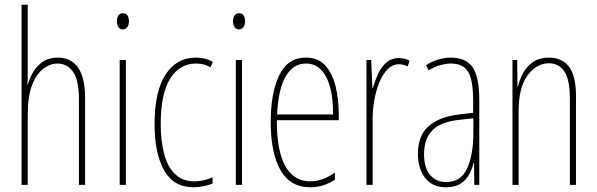

<svg xmlns="http://www.w3.org/2000/svg" viewBox="-20 -780 2519 810"><path d="M97 -492Q97 -469 97 -455Q97 -441 95 -424H97Q105 -450 120 -476Q135 -502 160.5 -519.5Q186 -537 224 -537Q280 -537 309.5 -494.5Q339 -452 339 -366V0H313V-360Q313 -444 287.5 -478Q262 -512 223 -512Q191 -512 162 -489.5Q133 -467 115 -420Q97 -373 97 -298V0H71V-760H97Z M499 -724Q513 -724 518.5 -713.5Q524 -703 524 -691Q524 -675 517 -665.5Q510 -656 498 -656Q485 -656 479 -666.5Q473 -677 473 -690Q473 -702 478.5 -713Q484 -724 499 -724ZM511 -527V0H485V-527Z M797 10Q712 10 672 -62Q632 -134 632 -256Q632 -394 678.5 -465.5Q725 -537 806 -537Q847 -537 878 -519L868 -496Q842 -512 807 -512Q738 -512 698 -448.5Q658 -385 658 -257Q658 -186 672.5 -131Q687 -76 718.5 -45.5Q750 -15 800 -15Q838 -15 877 -32V-6Q861 1 839 5.5Q817 10 797 10Z M989 -724Q1003 -724 1008.5 -713.5Q1014 -703 1014 -691Q1014 -675 1007 -665.5Q1000 -656 988 -656Q975 -656 969 -666.5Q963 -677 963 -690Q963 -702 968.5 -713Q974 -724 989 -724ZM1001 -527V0H975V-527Z M1270 -537Q1323 -537 1353 -503Q1383 -469 1396 -415Q1409 -361 1409 -301V-273H1148Q1147 -148 1182.5 -81.5Q1218 -15 1289 -15Q1341 -15 1393 -52V-22Q1372 -8 1346 1Q1320 10 1289 10Q1203 10 1162.5 -63.5Q1122 -137 1122 -264Q1122 -388 1158 -462.5Q1194 -537 1270 -537ZM1270 -512Q1218 -512 1186 -459Q1154 -406 1149 -297H1385Q1386 -356 1374.5 -404.5Q1363 -453 1337.5 -482.5Q1312 -512 1270 -512Z M1663 -535Q1673 -535 1685.5 -532.5Q1698 -530 1708 -524L1700 -500Q1694 -503 1684 -506Q1674 -509 1663 -509Q1636 -509 1615 -487.5Q1594 -466 1580 -431.5Q1566 -397 1559 -356.5Q1552 -316 1552 -277V0H1526V-527H1546L1551 -409H1553Q1561 -436 1573.5 -465Q1586 -494 1608 -514.5Q1630 -535 1663 -535Z M1882 -537Q1945 -537 1973.5 -496.5Q2002 -456 2002 -358V0H1981L1980 -93H1978Q1972 -68 1959.5 -44.5Q1947 -21 1923.5 -5.5Q1900 10 1862 10Q1820 10 1794 -9.5Q1768 -29 1755.5 -61Q1743 -93 1743 -129Q1743 -208 1788 -247.5Q1833 -287 1915 -297L1976 -304V-355Q1976 -445 1954 -478.5Q1932 -512 1882 -512Q1864 -512 1840 -506Q1816 -500 1788 -483L1777 -505Q1828 -537 1882 -537ZM1914 -274Q1840 -266 1804.5 -230.5Q1769 -195 1769 -129Q1769 -73 1794 -42.5Q1819 -12 1862 -12Q1925 -12 1951 -70Q1977 -128 1977 -220V-281Z M2296 -537Q2351 -537 2380.5 -498.5Q2410 -460 2410 -375V0H2384V-365Q2384 -445 2360.5 -479Q2337 -513 2296 -513Q2244 -513 2206 -462.5Q2168 -412 2168 -311V0H2142V-527H2162L2163 -415H2165Q2172 -445 2187.5 -473Q2203 -501 2229.5 -519Q2256 -537 2296 -537Z"/></svg>

Font: Noto Sans Gujarati UI ExtraCondensed Thin
Style: Regular
Weight: 100
Width: 2
Designer: Jelle Bosma - Monotype Design Team, Universal Thirst
Foundry: Monotype Imaging Inc.
Version: Version 2.106; ttfautohint (v1.8.4.7-5d5b)